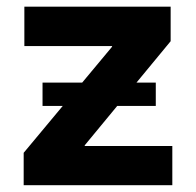

<svg xmlns="http://www.w3.org/2000/svg" viewBox="-20 -542 574 562"><path d="M49.3 0V-94.7L308.1 -405.3V-407.2H51.3V-522.5H479.5V-421.4L228 -116.7V-114.7H484.4V0ZM104.5 -231.9V-300.3H436V-231.9Z"/></svg>

Font: Inter 28pt
Style: Bold
Weight: 700
Designer: Rasmus Andersson
Foundry: rsms
Version: Version 4.001;git-66647c0bb